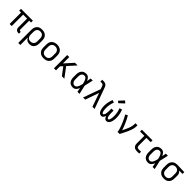

<svg xmlns="http://www.w3.org/2000/svg" viewBox="590 -2997 5419 5419"><g transform="rotate(45 3300.0 -287.0)"><path d="M501 8Q477 8 454 2Q431 -4 413 -19.5Q395 -35 387 -58Q379 -81 379 -104V-457H221V0H138V-457H63V-530H537V-457H462V-104Q462 -97 464.5 -89Q467 -81 472.5 -75.5Q478 -70 485.5 -68Q493 -66 501 -66H518V8Z M688 205V-320Q688 -349 693 -377.5Q698 -406 710.5 -432Q723 -458 743 -479.5Q763 -501 788.5 -514.5Q814 -528 843 -533Q872 -538 901 -538Q930 -538 959 -533Q988 -528 1014.5 -515Q1041 -502 1062 -481Q1083 -460 1096.5 -433.5Q1110 -407 1115 -378Q1120 -349 1120 -320V-210Q1120 -183 1116.5 -156Q1113 -129 1103 -103.5Q1093 -78 1076 -56Q1059 -34 1036 -19Q1013 -4 986.5 2Q960 8 932 8Q907 8 881.5 2.5Q856 -3 834.5 -17Q813 -31 797 -51.5Q781 -72 771 -96V205ZM901 -65Q920 -65 938.5 -69Q957 -73 973.5 -82Q990 -91 1003 -105.5Q1016 -120 1023.5 -137Q1031 -154 1034 -172.5Q1037 -191 1037 -210V-320Q1037 -339 1034 -357.5Q1031 -376 1023.5 -393Q1016 -410 1003 -424.5Q990 -439 973.5 -448Q957 -457 938.5 -461Q920 -465 901 -465Q883 -465 864.5 -461Q846 -457 830 -447.5Q814 -438 802 -423.5Q790 -409 783 -392Q776 -375 773.5 -356.5Q771 -338 771 -320V-210Q771 -192 773.5 -173.5Q776 -155 783 -138Q790 -121 802 -106.5Q814 -92 830 -82.5Q846 -73 864 -69Q882 -65 901 -65Z M1500 8Q1471 8 1441.5 3Q1412 -2 1386 -15Q1360 -28 1338.5 -49Q1317 -70 1303.5 -96Q1290 -122 1285 -151.5Q1280 -181 1280 -210V-320Q1280 -349 1285 -378.5Q1290 -408 1303.5 -434Q1317 -460 1338.5 -481Q1360 -502 1386.5 -515Q1413 -528 1442 -534.5Q1471 -541 1500 -541Q1529 -541 1558 -534.5Q1587 -528 1613.5 -515Q1640 -502 1661.5 -481Q1683 -460 1696.5 -434Q1710 -408 1715 -378.5Q1720 -349 1720 -320V-210Q1720 -181 1715 -151.5Q1710 -122 1696.5 -96Q1683 -70 1661.5 -49Q1640 -28 1614 -15Q1588 -2 1558.5 3Q1529 8 1500 8ZM1500 -66Q1519 -66 1537.5 -69.5Q1556 -73 1573 -82Q1590 -91 1602.5 -105Q1615 -119 1623 -136.5Q1631 -154 1634 -172.5Q1637 -191 1637 -210V-320Q1637 -339 1634 -358Q1631 -377 1623 -394Q1615 -411 1602 -425.5Q1589 -440 1572 -448.5Q1555 -457 1536 -461Q1517 -465 1498 -465Q1479 -465 1460.5 -461Q1442 -457 1426 -447.5Q1410 -438 1397 -424Q1384 -410 1376.5 -393Q1369 -376 1366 -357.5Q1363 -339 1363 -320V-210Q1363 -191 1366 -172.5Q1369 -154 1377 -136.5Q1385 -119 1397.5 -105Q1410 -91 1427 -82Q1444 -73 1462.5 -69.5Q1481 -66 1500 -66Z M1907 0V-530H1989V-277L2217 -530H2323L2106 -289L2323 0H2224L2052 -228L1989 -159V0Z M2666 8Q2638 8 2611 2Q2584 -4 2560 -18.5Q2536 -33 2518.5 -54.5Q2501 -76 2490.5 -101.5Q2480 -127 2476 -154.5Q2472 -182 2472 -210V-320Q2472 -348 2476 -375.5Q2480 -403 2490.5 -428.5Q2501 -454 2518.5 -475.5Q2536 -497 2560 -511.5Q2584 -526 2611 -532Q2638 -538 2666 -538Q2693 -538 2718.5 -527.5Q2744 -517 2763.5 -498Q2783 -479 2797 -456Q2811 -433 2822 -408Q2827 -438 2832.5 -468.5Q2838 -499 2843 -530H2926Q2911 -465 2897 -399Q2883 -333 2867 -268Q2883 -201 2897.5 -134Q2912 -67 2928 0H2845Q2839 -32 2833.5 -63.5Q2828 -95 2822 -127Q2812 -102 2798 -78Q2784 -54 2764.5 -34Q2745 -14 2719.5 -3Q2694 8 2666 8ZM2666 -66Q2688 -66 2706.5 -78Q2725 -90 2737.5 -107.5Q2750 -125 2758.5 -144.5Q2767 -164 2773.5 -184.5Q2780 -205 2785.5 -226Q2791 -247 2795 -268Q2791 -289 2785.5 -309.5Q2780 -330 2773.5 -349.5Q2767 -369 2758 -388.5Q2749 -408 2736.5 -425Q2724 -442 2705.5 -453Q2687 -464 2666 -464Q2649 -464 2632 -459.5Q2615 -455 2601.5 -444.5Q2588 -434 2578.5 -419Q2569 -404 2564 -388Q2559 -372 2557 -354.5Q2555 -337 2555 -320V-210Q2555 -193 2557 -175.5Q2559 -158 2564 -142Q2569 -126 2578.5 -111Q2588 -96 2601.5 -85.5Q2615 -75 2632 -70.5Q2649 -66 2666 -66Z M3070 0 3257 -517 3229 -594Q3229 -594 3229 -594Q3229 -594 3229 -595Q3224 -609 3218 -622Q3212 -635 3201.5 -645Q3191 -655 3177 -658.5Q3163 -662 3148 -662H3099V-735H3148Q3166 -735 3184 -733.5Q3202 -732 3219 -726Q3236 -720 3250.5 -709Q3265 -698 3276 -683.5Q3287 -669 3294 -652.5Q3301 -636 3307 -619L3530 0H3443L3300 -411L3157 0Z M3796 8Q3776 8 3756.5 0Q3737 -8 3722.5 -22.5Q3708 -37 3697.5 -55Q3687 -73 3680 -92.5Q3673 -112 3668.5 -132Q3664 -152 3661 -172.5Q3658 -193 3656.5 -213.5Q3655 -234 3655 -254Q3655 -327 3669.5 -398.5Q3684 -470 3711 -538L3788 -511Q3763 -450 3750.5 -385Q3738 -320 3738 -254Q3738 -241 3738.5 -227.5Q3739 -214 3740 -201Q3741 -188 3742.5 -175Q3744 -162 3746.5 -149Q3749 -136 3752.5 -123Q3756 -110 3761 -98Q3766 -86 3775.5 -76Q3785 -66 3798 -66Q3812 -66 3821.5 -77Q3831 -88 3836.5 -101Q3842 -114 3845.5 -127.5Q3849 -141 3851 -154.5Q3853 -168 3854.5 -182Q3856 -196 3857 -209.5Q3858 -223 3858.5 -237Q3859 -251 3859 -265V-345H3941V-265Q3941 -251 3941.5 -237Q3942 -223 3943 -209.5Q3944 -196 3945.5 -182Q3947 -168 3949 -154.5Q3951 -141 3954.5 -127.5Q3958 -114 3963.5 -101Q3969 -88 3978.5 -77Q3988 -66 4002 -66Q4015 -66 4024.5 -76Q4034 -86 4039 -98Q4044 -110 4047.5 -123Q4051 -136 4053.5 -149Q4056 -162 4057.5 -175Q4059 -188 4060 -201Q4061 -214 4061.5 -227.5Q4062 -241 4062 -254Q4062 -320 4049.5 -385Q4037 -450 4012 -511L4089 -538Q4116 -470 4130.5 -398.5Q4145 -327 4145 -254Q4145 -234 4143.5 -213.5Q4142 -193 4139 -172.5Q4136 -152 4131.5 -132Q4127 -112 4120 -92.5Q4113 -73 4102.5 -55Q4092 -37 4077.5 -22.5Q4063 -8 4043.5 0Q4024 8 4004 8Q3984 8 3966 -0.5Q3948 -9 3935.5 -24Q3923 -39 3914.5 -57Q3906 -75 3900 -94Q3900 -94 3900 -94Q3900 -94 3900 -94Q3900 -94 3900 -94Q3900 -94 3900 -94Q3894 -75 3885.5 -57Q3877 -39 3864.5 -24Q3852 -9 3834 -0.5Q3816 8 3796 8ZM3886 -587 3833 -633 3968 -779 4032 -721Z M4445 0Q4445 -34 4436 -66.5Q4427 -99 4416.5 -131.5Q4406 -164 4394.5 -195.5Q4383 -227 4370 -258Q4357 -289 4343 -320Q4329 -351 4314.5 -381.5Q4300 -412 4284 -441.5Q4268 -471 4250 -500L4321 -538Q4350 -490 4375.5 -439.5Q4401 -389 4424 -337Q4447 -285 4467.5 -232.5Q4488 -180 4504 -126Q4519 -153 4532.5 -181.5Q4546 -210 4559 -238.5Q4572 -267 4584 -296Q4596 -325 4605.5 -354.5Q4615 -384 4622 -415Q4629 -446 4629 -477V-530H4712V-477Q4712 -445 4705 -413.5Q4698 -382 4688.5 -351Q4679 -320 4667.5 -290Q4656 -260 4643 -230.5Q4630 -201 4616 -172Q4602 -143 4587.5 -114Q4573 -85 4558 -56.5Q4543 -28 4528 0Z M5213 0Q5193 0 5172 -3.5Q5151 -7 5132.5 -16Q5114 -25 5099 -40Q5084 -55 5075 -74Q5066 -93 5062.5 -113.5Q5059 -134 5059 -155V-457H4888V-530H5312V-457H5141V-155Q5141 -139 5145 -124Q5149 -109 5158.5 -97Q5168 -85 5183 -79.5Q5198 -74 5213 -74H5311V0Z M5666 8Q5638 8 5611 2Q5584 -4 5560 -18.5Q5536 -33 5518.5 -54.5Q5501 -76 5490.5 -101.5Q5480 -127 5476 -154.5Q5472 -182 5472 -210V-320Q5472 -348 5476 -375.5Q5480 -403 5490.5 -428.5Q5501 -454 5518.5 -475.5Q5536 -497 5560 -511.5Q5584 -526 5611 -532Q5638 -538 5666 -538Q5693 -538 5718.5 -527.5Q5744 -517 5763.5 -498Q5783 -479 5797 -456Q5811 -433 5822 -408Q5827 -438 5832.5 -468.5Q5838 -499 5843 -530H5926Q5911 -465 5897 -399Q5883 -333 5867 -268Q5883 -201 5897.5 -134Q5912 -67 5928 0H5845Q5839 -32 5833.5 -63.5Q5828 -95 5822 -127Q5812 -102 5798 -78Q5784 -54 5764.5 -34Q5745 -14 5719.5 -3Q5694 8 5666 8ZM5666 -66Q5688 -66 5706.5 -78Q5725 -90 5737.5 -107.5Q5750 -125 5758.5 -144.5Q5767 -164 5773.5 -184.5Q5780 -205 5785.5 -226Q5791 -247 5795 -268Q5791 -289 5785.5 -309.5Q5780 -330 5773.5 -349.5Q5767 -369 5758 -388.5Q5749 -408 5736.5 -425Q5724 -442 5705.5 -453Q5687 -464 5666 -464Q5649 -464 5632 -459.5Q5615 -455 5601.5 -444.5Q5588 -434 5578.5 -419Q5569 -404 5564 -388Q5559 -372 5557 -354.5Q5555 -337 5555 -320V-210Q5555 -193 5557 -175.5Q5559 -158 5564 -142Q5569 -126 5578.5 -111Q5588 -96 5601.5 -85.5Q5615 -75 5632 -70.5Q5649 -66 5666 -66Z M6299 8Q6270 8 6241 3Q6212 -2 6185.5 -15Q6159 -28 6138 -49Q6117 -70 6103.5 -96.5Q6090 -123 6085 -152Q6080 -181 6080 -210V-320Q6080 -348 6084.5 -376Q6089 -404 6101.5 -429.5Q6114 -455 6133 -476Q6152 -497 6177 -510.5Q6202 -524 6229 -531Q6256 -538 6285 -538Q6288 -538 6292 -538Q6296 -538 6300 -538L6581 -530V-457L6446 -460Q6462 -449 6475 -433Q6488 -417 6497 -398.5Q6506 -380 6509 -360Q6512 -340 6512 -320V-210Q6512 -181 6507 -152.5Q6502 -124 6489.5 -98Q6477 -72 6457 -50.5Q6437 -29 6411.5 -15.5Q6386 -2 6357 3Q6328 8 6299 8ZM6299 -65Q6317 -65 6335.5 -69Q6354 -73 6370 -82.5Q6386 -92 6398 -106.5Q6410 -121 6417 -138Q6424 -155 6426.5 -173.5Q6429 -192 6429 -210V-320Q6429 -337 6427 -354.5Q6425 -372 6418.5 -388.5Q6412 -405 6401.5 -419Q6391 -433 6376.5 -443Q6362 -453 6345 -458Q6328 -463 6311 -464L6300 -465Q6298 -465 6295.5 -465Q6293 -465 6291 -465Q6273 -465 6255 -460Q6237 -455 6221.5 -445.5Q6206 -436 6194.5 -422Q6183 -408 6175.5 -391Q6168 -374 6165.5 -356Q6163 -338 6163 -320V-210Q6163 -191 6166 -172.5Q6169 -154 6176.5 -137Q6184 -120 6197 -105.5Q6210 -91 6226.5 -82Q6243 -73 6261.5 -69Q6280 -65 6299 -65Z"/></g></svg>

Font: Iosevka Mono
Style: Regular
Weight: 400
Designer: Belleve Invis
Foundry: Belleve Invis
Version: Version 11.1.1